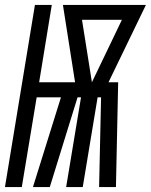

<svg xmlns="http://www.w3.org/2000/svg" viewBox="-44 -755 609 775"><path d="M-24 0 97 -735H165L114 -423H259L210 -735H545L394 -423H433L424 0H356L364 -362H350L290 0H223L283 -362H269L157 0H89L202 -362H104L44 0ZM327 -423 402 -579 448 -675H287Z"/></svg>

Font: Iosevka SS18
Style: Italic
Weight: 400
Italic angle: -9°
Monospace: yes
Designer: Belleve Invis
Foundry: Belleve Invis
Version: Version 25.1.1; ttfautohint (v1.8.4)